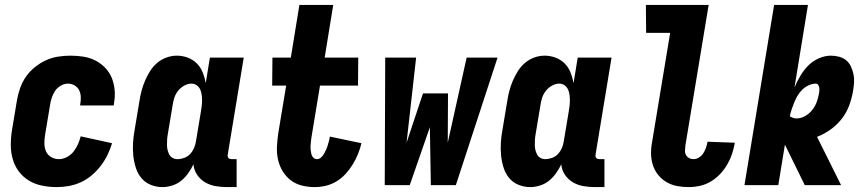

<svg xmlns="http://www.w3.org/2000/svg" viewBox="-20 -755 3540 783"><path d="M211 8Q181 8 151.5 2Q122 -4 98 -18.5Q74 -33 57 -55.5Q40 -78 32 -106Q24 -134 24 -164Q24 -194 29 -225L49 -345Q53 -369 61.5 -394Q70 -419 85 -441Q100 -463 121.5 -480.5Q143 -498 167 -509Q191 -520 216.5 -524Q242 -528 267 -528Q294 -528 320 -524Q346 -520 368.5 -508.5Q391 -497 408.5 -479Q426 -461 435.5 -438Q445 -415 447.5 -388.5Q450 -362 445 -335L444 -325H307V-329Q310 -344 309.5 -359Q309 -374 303 -386.5Q297 -399 284.5 -406.5Q272 -414 257 -414Q242 -414 227.5 -405.5Q213 -397 204.5 -384Q196 -371 191 -356Q186 -341 184 -326L164 -206Q161 -188 161 -170.5Q161 -153 167.5 -138Q174 -123 188.5 -114.5Q203 -106 221 -106Q237 -106 253 -114.5Q269 -123 280 -137Q291 -151 298 -167Q305 -183 309 -199L437 -171Q430 -147 418.5 -123.5Q407 -100 391 -79Q375 -58 354.5 -40.5Q334 -23 310 -12Q286 -1 261 3.5Q236 8 211 8Z M643 8Q617 8 594 -1.5Q571 -11 556 -29.5Q541 -48 533.5 -72Q526 -96 523.5 -121Q521 -146 522.5 -172Q524 -198 529 -225L549 -345Q552 -365 557.5 -385.5Q563 -406 571.5 -426Q580 -446 592 -465Q604 -484 621 -498.5Q638 -513 659 -520.5Q680 -528 701 -528Q724 -528 745.5 -520Q767 -512 782.5 -496.5Q798 -481 806.5 -460Q815 -439 819 -416L836 -520H974L909 -126Q908 -122 908.5 -118Q909 -114 911.5 -111Q914 -108 917.5 -107Q921 -106 925 -106H945V8H906Q882 8 859 4Q836 0 816.5 -11.5Q797 -23 784 -42Q771 -61 769 -85Q760 -66 747.5 -48.5Q735 -31 719 -18Q703 -5 682.5 1.5Q662 8 643 8ZM704 -106Q717 -106 731 -111Q745 -116 755 -126.5Q765 -137 771 -150.5Q777 -164 779 -178L799 -298Q801 -310 802.5 -321.5Q804 -333 804 -345Q804 -357 802.5 -368.5Q801 -380 796.5 -390Q792 -400 782.5 -407Q773 -414 761 -414Q746 -414 731.5 -406Q717 -398 706.5 -385Q696 -372 691 -356.5Q686 -341 684 -326L664 -206Q662 -195 661.5 -184.5Q661 -174 661 -163.5Q661 -153 663.5 -143Q666 -133 670.5 -124.5Q675 -116 684 -111Q693 -106 704 -106Z M1263 8Q1236 8 1210.5 1.5Q1185 -5 1165 -20.5Q1145 -36 1132 -58Q1119 -80 1113.5 -105.5Q1108 -131 1109.5 -158.5Q1111 -186 1115 -213L1147 -406H1090L1091 -520H1166L1201 -735H1339L1304 -520H1441L1440 -406H1285L1250 -194Q1249 -186 1248 -177Q1247 -168 1246.5 -159.5Q1246 -151 1247 -142.5Q1248 -134 1250 -126Q1252 -118 1258 -112Q1264 -106 1273 -106Q1282 -106 1289.5 -113Q1297 -120 1301.5 -128Q1306 -136 1310 -145Q1314 -154 1316.5 -162.5Q1319 -171 1321.5 -180Q1324 -189 1325 -198L1454 -171Q1449 -149 1440 -127Q1431 -105 1418.5 -84.5Q1406 -64 1389.5 -46Q1373 -28 1352.5 -15.5Q1332 -3 1309 2.5Q1286 8 1263 8Z M1549 0 1551 -520H1677L1638 -173L1705 -374H1807L1806 -173L1883 -520H2009L1839 0H1737L1733 -236L1651 0Z M2143 8Q2117 8 2094 -1.5Q2071 -11 2056 -29.5Q2041 -48 2033.5 -72Q2026 -96 2023.5 -121Q2021 -146 2022.5 -172Q2024 -198 2029 -225L2049 -345Q2052 -365 2057.5 -385.5Q2063 -406 2071.5 -426Q2080 -446 2092 -465Q2104 -484 2121 -498.5Q2138 -513 2159 -520.5Q2180 -528 2201 -528Q2224 -528 2245.5 -520Q2267 -512 2282.5 -496.5Q2298 -481 2306.5 -460Q2315 -439 2319 -416L2336 -520H2474L2409 -126Q2408 -122 2408.5 -118Q2409 -114 2411.5 -111Q2414 -108 2417.5 -107Q2421 -106 2425 -106H2445V8H2406Q2382 8 2359 4Q2336 0 2316.5 -11.5Q2297 -23 2284 -42Q2271 -61 2269 -85Q2260 -66 2247.5 -48.5Q2235 -31 2219 -18Q2203 -5 2182.5 1.5Q2162 8 2143 8ZM2204 -106Q2217 -106 2231 -111Q2245 -116 2255 -126.5Q2265 -137 2271 -150.5Q2277 -164 2279 -178L2299 -298Q2301 -310 2302.5 -321.5Q2304 -333 2304 -345Q2304 -357 2302.5 -368.5Q2301 -380 2296.5 -390Q2292 -400 2282.5 -407Q2273 -414 2261 -414Q2246 -414 2231.5 -406Q2217 -398 2206.5 -385Q2196 -372 2191 -356.5Q2186 -341 2184 -326L2164 -206Q2162 -195 2161.5 -184.5Q2161 -174 2161 -163.5Q2161 -153 2163.5 -143Q2166 -133 2170.5 -124.5Q2175 -116 2184 -111Q2193 -106 2204 -106Z M2788 8Q2764 8 2740.5 3.5Q2717 -1 2697 -13Q2677 -25 2663 -43Q2649 -61 2642 -83.5Q2635 -106 2635 -130.5Q2635 -155 2640 -180L2713 -621H2615L2614 -735H2870L2775 -161Q2774 -151 2773.5 -141Q2773 -131 2777.5 -123Q2782 -115 2790 -110.5Q2798 -106 2808 -106Q2820 -106 2831 -113Q2842 -120 2848.5 -130.5Q2855 -141 2859 -152.5Q2863 -164 2865 -175V-177L2976 -173V-169Q2972 -147 2964.5 -125Q2957 -103 2944.5 -82Q2932 -61 2915 -43.5Q2898 -26 2877.5 -14Q2857 -2 2834 3Q2811 8 2788 8Z M3016 0 3137 -735H3275L3220 -398Q3230 -422 3243.5 -445Q3257 -468 3275.5 -487Q3294 -506 3319 -517Q3344 -528 3368 -528Q3386 -528 3402.5 -523.5Q3419 -519 3431 -509Q3443 -499 3450 -484Q3457 -469 3460.5 -453Q3464 -437 3463 -419.5Q3462 -402 3459 -385Q3454 -355 3443.5 -326Q3433 -297 3413.5 -271.5Q3394 -246 3367.5 -227Q3341 -208 3312 -197L3410 0H3262L3181 -165L3154 0ZM3228 -272Q3246 -272 3263 -281.5Q3280 -291 3292 -306Q3304 -321 3310.5 -338.5Q3317 -356 3320 -374Q3321 -380 3321.5 -386Q3322 -392 3321 -398Q3320 -404 3316.5 -409Q3313 -414 3307 -414Q3293 -414 3278.5 -407.5Q3264 -401 3252.5 -390Q3241 -379 3233 -365.5Q3225 -352 3219.5 -338.5Q3214 -325 3209 -310.5Q3204 -296 3201 -281Q3207 -277 3214 -274.5Q3221 -272 3228 -272Z"/></svg>

Font: Iosevka Heavy
Style: Italic
Weight: 900
Italic angle: -9°
Monospace: yes
Designer: Belleve Invis
Foundry: Belleve Invis
Version: Version 32.5.0; ttfautohint (v1.8.4)